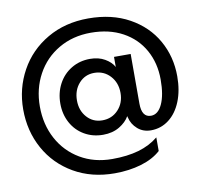

<svg xmlns="http://www.w3.org/2000/svg" viewBox="-96 -836 1179 1124"><g transform="rotate(-10 494.0 -274.0)"><path d="M33 -275Q33 -399 91 -504.5Q149 -610 255.5 -672Q362 -734 500 -734Q640 -734 743 -677Q846 -620 900.5 -523.5Q955 -427 955 -310Q955 -226 929 -161.5Q903 -97 856 -61Q809 -25 749 -25Q703 -25 670.5 -53Q638 -81 628 -123L626 -131Q607 -97 566 -72.5Q525 -48 469 -48Q407 -48 357.5 -77Q308 -106 280.5 -157Q253 -208 253 -271Q253 -335 280.5 -387Q308 -439 357.5 -469Q407 -499 469 -499Q520 -499 557 -477.5Q594 -456 610 -426V-486H709V-191Q709 -109 764 -109Q806 -109 831 -162.5Q856 -216 856 -308Q856 -406 813 -483.5Q770 -561 689.5 -605Q609 -649 500 -649Q393 -649 309 -600Q225 -551 178.5 -465.5Q132 -380 132 -275Q132 -168 178 -82.5Q224 3 307 52Q390 101 497 101Q587 101 654.5 81.5Q722 62 772 21V102Q727 143 655 164.5Q583 186 497 186Q360 186 254.5 125Q149 64 91 -41Q33 -146 33 -275ZM611 -272Q611 -333 573.5 -373.5Q536 -414 479 -414Q424 -414 388 -373.5Q352 -333 352 -272Q352 -212 388 -172Q424 -132 479 -132Q536 -132 573.5 -172Q611 -212 611 -272Z"/></g></svg>

Font: Gmarket Sans TTF Medium
Style: Regular
Weight: 500
Designer: Creative Director : Sungho Lee; Art Director : Kiwoong Choi; Project Manager : Sori Yang, Jongwook Yoon; Font Designer :
Foundry: Sandoll Inc.
Version: Version 1.000;hotconv 1.0.109;makeotfexe 2.5.65596